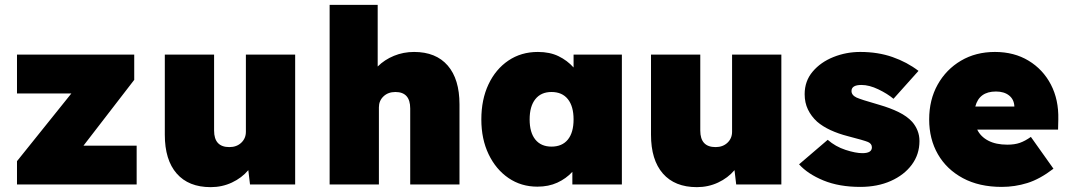

<svg xmlns="http://www.w3.org/2000/svg" viewBox="-20 -760 4404 791"><path d="M50 0V-96L274 -375H50V-535H533V-431L324 -160H543V0Z M848 11Q757 11 708 -45Q659 -101 659 -205V-535H862V-222Q862 -154 925 -154Q955 -154 974 -172Q993 -190 993 -217V-535H1196V0H1010L1003 -59Q976 -27 935.5 -8Q895 11 848 11Z M1338 0V-740H1536V-486Q1564 -514 1603 -530Q1642 -546 1686 -546Q1776 -546 1824.5 -490Q1873 -434 1873 -330V0H1670V-313Q1670 -381 1609 -381Q1579 -381 1560 -363Q1541 -345 1541 -318V0Z M2194 9Q2127 9 2075 -26.5Q2023 -62 1993 -124.5Q1963 -187 1963 -268Q1963 -350 1992.5 -412.5Q2022 -475 2074.5 -510.5Q2127 -546 2196 -546Q2245 -546 2281 -528.5Q2317 -511 2343 -482V-535H2542V0H2338V-52Q2312 -24 2276 -7.5Q2240 9 2194 9ZM2252 -156Q2296 -156 2319.5 -185Q2343 -214 2343 -268Q2343 -322 2319.5 -351.5Q2296 -381 2252 -381Q2209 -381 2185.5 -351.5Q2162 -322 2162 -268Q2162 -214 2185.5 -185Q2209 -156 2252 -156Z M2851 11Q2760 11 2711 -45Q2662 -101 2662 -205V-535H2865V-222Q2865 -154 2928 -154Q2958 -154 2977 -172Q2996 -190 2996 -217V-535H3199V0H3013L3006 -59Q2979 -27 2938.5 -8Q2898 11 2851 11Z M3524 10Q3437 10 3372.5 -16.5Q3308 -43 3272 -83L3390 -184Q3422 -156 3463.5 -142.5Q3505 -129 3533 -129Q3572 -129 3572 -153Q3572 -168 3556 -175Q3539 -182 3473 -199Q3434 -209 3401.5 -224Q3369 -239 3346 -259Q3322 -281 3308.5 -309Q3295 -337 3295 -372Q3295 -426 3328 -465Q3361 -504 3413.5 -525Q3466 -546 3524 -546Q3597 -546 3657 -525Q3717 -504 3764 -468L3661 -353Q3636 -374 3598.5 -392Q3561 -410 3529 -410Q3488 -410 3488 -385Q3488 -368 3509 -358Q3518 -354 3539.5 -347Q3561 -340 3603 -328Q3648 -315 3682.5 -298Q3717 -281 3738 -258Q3752 -242 3760 -222Q3768 -202 3768 -179Q3768 -124 3736.5 -81.5Q3705 -39 3650 -14.5Q3595 10 3524 10Z M4107 10Q4014 10 3947 -26Q3880 -62 3844 -124.5Q3808 -187 3808 -268Q3808 -349 3843 -411.5Q3878 -474 3939 -510Q4000 -546 4079 -546Q4158 -546 4217.5 -510Q4277 -474 4309.5 -411.5Q4342 -349 4340 -268L4339 -226H4006Q4020 -197 4051.5 -180.5Q4083 -164 4130 -164Q4160 -164 4181.5 -171.5Q4203 -179 4227 -196L4320 -65Q4264 -22 4212.5 -6Q4161 10 4107 10ZM4083 -383Q4014 -383 3998 -321H4159Q4158 -350 4137.5 -366.5Q4117 -383 4083 -383Z"/></svg>

Font: Lexend Black
Style: Regular
Weight: 900
Designer: Bonnie Shaver-Troup, Thomas Jockin
Foundry: Lexend
Version: Version 1.007; ttfautohint (v1.8.3)